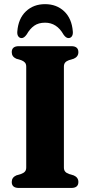

<svg xmlns="http://www.w3.org/2000/svg" viewBox="-20 -928 445 948"><path d="M295.5 -101.5Q295.5 -88 301.8 -80.8Q308 -73.5 320.5 -69L344 -62Q367 -52 367 -29.5Q367 0 332 0H73Q38 0 38 -29.5Q38 -52 60.5 -62L84 -69Q96.5 -73.5 103 -80.8Q109.5 -88 109.5 -101.5V-598.5Q109.5 -612 103 -619.2Q96.5 -626.5 84.5 -631L60.5 -638Q38 -648 38 -670.5Q38 -700 73 -700H332Q367 -700 367 -670.5Q367 -648 344 -638L320.5 -631Q308 -626.5 301.8 -619.2Q295.5 -612 295.5 -598.5ZM202.5 -816Q170.5 -816 149.2 -801.2Q128 -786.5 111.5 -757.5Q99 -740 87 -740Q76 -740 70 -749Q64 -758 65.5 -773Q70.5 -836.5 108 -872Q145.5 -907.5 202.5 -907.5Q259.5 -907.5 297 -872Q334.5 -836.5 339.5 -773Q341 -758 335 -749Q329 -740 318 -740Q305.5 -740 293.5 -757.5Q260.5 -816 202.5 -816Z"/></svg>

Font: Fraunces 72pt S050
Style: Bold
Weight: 700
Version: Version 1.000; ttfautohint (v1.8.3)